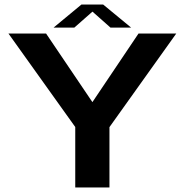

<svg xmlns="http://www.w3.org/2000/svg" viewBox="-20 -822 816 842"><path d="M310 0H460V-264.5L753 -675H587.5L385.5 -374.5H385L182 -675H17L310 -265ZM215 -701H306L385.5 -771L464.5 -701H555L432.5 -802H337Z"/></svg>

Font: Anybody SemiExpanded SemiBold
Style: Regular
Weight: 600
Width: 6
Designer: Tyler Finck
Foundry: Etcetera Type Company
Version: Version 1.113;gftools[0.9.25]